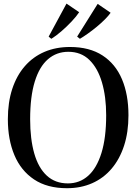

<svg xmlns="http://www.w3.org/2000/svg" viewBox="-20 -1006 736 1038"><path d="M342 11.5Q235 11.5 164 -36Q93 -83.5 57.8 -167.5Q22.5 -251.5 22.5 -361.5Q22.5 -453 46.2 -525.2Q70 -597.5 114.2 -648.2Q158.5 -699 220.2 -725.5Q282 -752 358 -752Q464 -752 534.2 -706.2Q604.5 -660.5 639.5 -577.5Q674.5 -494.5 674.5 -383Q674.5 -291.5 650.8 -218.5Q627 -145.5 583.2 -94Q539.5 -42.5 478.2 -15.5Q417 11.5 342 11.5ZM347 -14.5Q410.5 -14.5 456.8 -55.8Q503 -97 528.5 -179Q554 -261 554 -383Q554 -483 531.2 -560.5Q508.5 -638 463.2 -682Q418 -726 349.5 -726Q286 -726 239.5 -686Q193 -646 168 -565Q143 -484 143 -361.5Q143 -254.5 165.2 -176.5Q187.5 -98.5 233 -56.5Q278.5 -14.5 347 -14.5ZM411.5 -796.5 397 -808 508 -985 578 -937Q567 -921 547 -901Q527 -881 502.8 -861Q478.5 -841 454.5 -824Q430.5 -807 412.5 -796.5ZM257 -796.5 243 -808 339.5 -986.5 408 -940Q394 -918.5 367.8 -890.5Q341.5 -862.5 312 -837Q282.5 -811.5 258 -796.5Z"/></svg>

Font: Merriweather 144pt
Style: Regular
Weight: 400
Version: Version 2.100